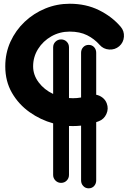

<svg xmlns="http://www.w3.org/2000/svg" viewBox="-20 -752 689 1030"><path d="M307.6 -540.5Q325.7 -540.5 337.9 -528.3Q350.1 -516.1 350.1 -498V-226.1Q360.4 -225.1 371.1 -225.1Q393.6 -225.1 415 -229V-468.8Q415 -486.8 426.5 -499Q438 -511.2 455.6 -511.2Q473.6 -511.2 484.9 -499Q496.1 -486.8 496.1 -468.8V-243.7Q514.6 -240.2 530.3 -228Q545.9 -215.8 552.7 -197.3Q563.5 -168.9 550.8 -140.6Q538.1 -112.3 509.8 -101.6Q502.9 -99.1 496.1 -96.7V215.8Q496.1 233.4 484.9 245.8Q473.6 258.3 455.6 258.3Q438 258.3 426.5 245.8Q415 233.4 415 215.8V-78.1Q393.1 -75.7 371.1 -75.7Q360.8 -75.7 350.1 -76.2V186.5Q350.1 204.1 337.9 216.6Q325.7 229 307.6 229Q290 229 277.6 216.6Q265.1 204.1 265.1 186.5V-90.3Q197.3 -108.9 138.7 -150.4Q80.1 -191.9 44.2 -253.9Q8.3 -315.9 8.3 -396Q8.3 -467.3 36.1 -528.3Q64 -589.4 112.3 -635Q160.6 -680.7 222.9 -706.3Q285.2 -731.9 354 -731.9Q441.4 -731.9 511 -697.5Q580.6 -663.1 627 -608.9Q647 -585.9 644.8 -554.9Q642.6 -523.9 619.6 -503.9Q596.7 -484.4 565.7 -486.3Q534.7 -488.3 514.6 -511.2Q486.3 -543.5 447.3 -563Q408.2 -582.5 354 -582.5Q300.3 -582.5 255.6 -557.1Q210.9 -531.7 184.3 -489.3Q157.7 -446.8 157.7 -396Q157.7 -349.6 187.5 -310.1Q217.3 -270.5 265.1 -248V-498Q265.1 -516.1 277.6 -528.3Q290 -540.5 307.6 -540.5Z"/></svg>

Font: Mikhak-DS2-FD ExtraBold
Style: Regular
Weight: 800
Designer: Amin Abedi
Version: Version 3.2